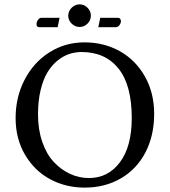

<svg xmlns="http://www.w3.org/2000/svg" viewBox="-20 -853 781 883"><path d="M440.9 -771H522.9Q529.3 -771 532.7 -766.4Q536.1 -761.7 536.1 -755.9Q536.1 -746.6 529.3 -737.3Q522.5 -728 513.2 -728H432.1ZM245.1 -728H160.2Q147.9 -728 147.9 -742.2Q147.9 -751.5 154.5 -761.2Q161.1 -771 169.9 -771H253.9ZM309.6 -744.4Q293.9 -759.8 293.9 -780.8Q293.9 -801.8 309.6 -817.4Q325.2 -833 346.2 -833Q367.2 -833 382.6 -817.4Q397.9 -801.8 397.9 -780.8Q397.9 -759.8 382.6 -744.4Q367.2 -729 346.2 -729Q325.2 -729 309.6 -744.4ZM355 -613.8Q325.2 -613.8 297.1 -604.2Q269 -594.7 242.9 -573Q216.8 -551.3 197.5 -519Q178.2 -486.8 166.5 -437.5Q154.8 -388.2 154.8 -327.1Q154.8 -257.3 174.3 -200.7Q193.8 -144 227.1 -108.4Q260.3 -72.8 301.8 -53.5Q343.3 -34.2 389.2 -34.2Q477.1 -34.2 531.5 -106.7Q585.9 -179.2 585.9 -310.1Q585.9 -461.9 524.9 -537.8Q463.9 -613.8 355 -613.8ZM689 -329.1Q689 -230 649.2 -152.8Q609.4 -75.7 536.4 -33Q463.4 9.8 369.1 9.8Q282.7 9.8 210.9 -28.6Q139.2 -66.9 95.5 -140.6Q51.8 -214.4 51.8 -310.1Q51.8 -406.7 93.3 -486.6Q134.8 -566.4 207.3 -612.3Q279.8 -658.2 368.2 -658.2Q458 -658.2 530.8 -617.7Q603.5 -577.1 646.2 -501.7Q689 -426.3 689 -329.1Z"/></svg>

Font: Linux Biolinum G
Style: Regular
Weight: 400
Designer: Philipp H. Poll
Foundry: Philipp H. Poll
Version: Version 1.1.0 ; ttfautohint (v1.6)